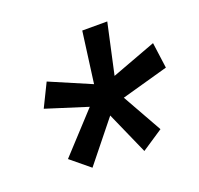

<svg xmlns="http://www.w3.org/2000/svg" viewBox="-84 -802 627 606"><g transform="rotate(-20 229.0 -499.0)"><path d="M68.4 -345.7 189.5 -477.1 50.8 -521 88.9 -598.6 226.6 -539.6 249.5 -711.4H333.5L296.4 -542L445.8 -597.7L457.5 -511.2L300.3 -467.3L375 -334.5L303.7 -287.1L240.7 -429.2L131.8 -293.5Z"/></g></svg>

Font: Roboto Condensed Medium
Style: Italic
Weight: 500
Italic angle: -12°
Designer: Christian Robertson
Foundry: Google
Version: Version 3.0; 2020